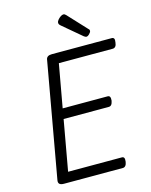

<svg xmlns="http://www.w3.org/2000/svg" viewBox="-172 -1354 1148 1462"><g transform="rotate(-15 402.0 -623.5)"><path d="M145 0Q121 0 110.5 -9.5Q100 -19 104 -40L266 -950Q269 -963 280 -970Q291 -977 312 -977H783Q796 -977 801 -968Q806 -959 802 -937Q800 -917 791.5 -907Q783 -897 770 -897H345L284 -557H638Q651 -557 656 -547.5Q661 -538 659 -517Q655 -496 647 -486.5Q639 -477 626 -477H270L199 -80H622Q635 -80 640 -71Q645 -62 642 -40Q639 -20 630.5 -10Q622 0 610 0ZM600 -1037Q596 -1037 591.5 -1039.5Q587 -1042 581 -1046L434 -1170Q425 -1178 422 -1183Q419 -1188 419 -1195Q419 -1206 429 -1218Q439 -1230 451.5 -1238.5Q464 -1247 474 -1247Q480 -1247 484.5 -1244Q489 -1241 494 -1236L629 -1091Q636 -1085 637 -1081.5Q638 -1078 638 -1074Q638 -1064 624.5 -1050.5Q611 -1037 600 -1037Z"/></g></svg>

Font: Playwrite DE VA
Style: Regular
Weight: 400
Designer: Veronika Burian, José Scaglione
Foundry: TypeTogether
Version: Version 1.002